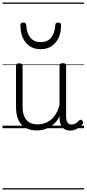

<svg xmlns="http://www.w3.org/2000/svg" viewBox="-20 -1016 686 1522"><path d="M270 18Q222 18 185 -1.5Q148 -21 127.5 -61.5Q107 -102 107 -166V-496Q107 -505 113 -509.5Q119 -514 132 -514Q146 -514 152.5 -509.5Q159 -505 159 -496V-171Q159 -127 171.5 -95.5Q184 -64 210 -47Q236 -30 277 -30Q306 -30 333 -39Q360 -48 383 -66.5Q406 -85 424 -115Q442 -145 452 -186V-496Q452 -506 458.5 -510.5Q465 -515 479 -515Q492 -515 498 -510.5Q504 -506 504 -496V-93Q504 -73 508.5 -58.5Q513 -44 523 -36.5Q533 -29 547 -29Q557 -29 567 -32.5Q577 -36 587 -43Q597 -50 607 -61Q613 -67 620 -66.5Q627 -66 633 -59Q638 -54 639.5 -47Q641 -40 636 -34Q625 -19 609 -7Q593 5 575 12Q557 19 537 19Q517 19 502 13Q487 7 476 -5Q465 -17 459 -35Q453 -53 452 -76V-97Q437 -63 415.5 -41Q394 -19 370 -6Q346 7 320.5 12.5Q295 18 270 18ZM303 -626Q230 -626 186.5 -676Q143 -726 142 -816Q141 -826 146.5 -831.5Q152 -837 165 -837Q177 -837 182 -831.5Q187 -826 188 -816Q191 -753 220.5 -717.5Q250 -682 303 -682Q356 -682 385.5 -717.5Q415 -753 418 -816Q419 -826 423.5 -831.5Q428 -837 441 -837Q454 -837 459.5 -831.5Q465 -826 464 -816Q464 -757 443.5 -714.5Q423 -672 387 -649Q351 -626 303 -626ZM0 476H646V486H0ZM0 -20H646V0H0ZM0 -505H646V-500H0ZM0 -996H646V-986H0Z"/></svg>

Font: Playwrite PL Guides
Style: Regular
Weight: 400
Designer: Veronika Burian, José Scaglione
Foundry: TypeTogether
Version: Version 1.003